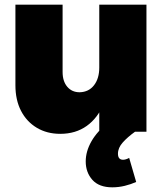

<svg xmlns="http://www.w3.org/2000/svg" viewBox="-20 -564 708 822"><path d="M248 -256Q248 -216 268 -192.5Q288 -169 321 -169Q360 -170 382.5 -199Q405 -228 405 -275H451Q451 -185 425 -122Q399 -59 351.5 -25Q304 9 238 9Q181 9 137.5 -17Q94 -43 70 -89.5Q46 -136 46 -199V-544H248ZM405 -544H607V0H405ZM446 -42 558 0Q526 23 505.5 46Q485 69 485 94Q485 107 490.5 113.5Q496 120 507 120Q512 120 519 118Q526 116 533 112L563 215Q541 225 514.5 231.5Q488 238 461 238Q404 238 375.5 206Q347 174 347 127Q347 84 371.5 41Q396 -2 446 -42Z"/></svg>

Font: Alexandria ExtraBold
Style: Regular
Weight: 800
Designer: Mohamed Gaber
Foundry: Kief Type Foundry
Version: Version 5.100